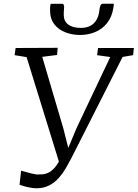

<svg xmlns="http://www.w3.org/2000/svg" viewBox="-20 -1001 740 1032"><path d="M175 11Q156.5 11 128.5 4.8Q100.5 -1.5 85 -8L93.5 -83.5Q107.5 -80 121.8 -75.8Q136 -71.5 150.2 -68.2Q164.5 -65 178.5 -63Q192.5 -63 209.8 -64.2Q227 -65.5 246 -76Q265 -86.5 284.5 -113.2Q304 -140 321.5 -191L303.5 -110L123 -694L58.5 -704.5L64 -743L290 -744L287 -705.5L207 -695.5L320 -312.5L356 -170.5L333 -172.5L392 -313.5L572.5 -694.5L502 -704.5L507 -743H699.5L695.5 -704.5L639 -695L363.5 -151Q351 -126.5 334.8 -98.5Q318.5 -70.5 296.8 -45.5Q275 -20.5 245 -4.8Q215 11 175 11ZM313.5 -980.5Q320.5 -980.5 322.8 -974.5Q325 -968.5 324.5 -959.5Q324 -951 323.2 -941Q322.5 -931 322.5 -922.5Q322.5 -887 346.8 -869Q371 -851 414.5 -851Q444.5 -851 465.8 -862.2Q487 -873.5 499.2 -895.2Q511.5 -917 514.5 -948Q516 -961.5 520 -971.2Q524 -981 533 -981H591.5Q591.5 -977.5 591.2 -972.8Q591 -968 589.5 -959Q581.5 -909 555.2 -876.5Q529 -844 491.2 -828.5Q453.5 -813 410.5 -813Q369 -813 332 -827Q295 -841 272 -870.5Q249 -900 249 -947Q249 -955.5 249.5 -964Q250 -972.5 253 -980.5Z"/></svg>

Font: Merriweather 28pt Light
Style: Italic
Weight: 300
Italic angle: -7.8°
Version: Version 2.101